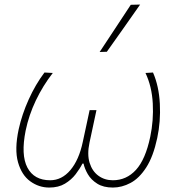

<svg xmlns="http://www.w3.org/2000/svg" viewBox="-20 -814 780 842"><path d="M196 8.5Q150.5 8.5 112.8 -18.8Q75 -46 59 -102.5Q43 -159 62 -247.5Q76.5 -313 106 -378.2Q135.5 -443.5 175 -496L211.5 -494Q168 -438 137.2 -373.5Q106.5 -309 92.5 -241.5Q71 -134.5 100.2 -79Q129.5 -23.5 200 -23.5Q251 -23.5 288.8 -68.2Q326.5 -113 343 -191.5Q351.5 -231.5 358.8 -264.8Q366 -298 373 -331H403Q396 -297.5 388.5 -263.2Q381 -229 372.5 -188.5Q361.5 -137 373 -100Q384.5 -63 411.8 -43.2Q439 -23.5 475 -23.5Q534.5 -23.5 576.2 -69Q618 -114.5 639 -214.5Q654 -286 650 -360.5Q646 -435 618 -494L651 -496Q677 -436.5 681 -358.8Q685 -281 669.5 -208.5Q652 -127 621.2 -79.5Q590.5 -32 552.5 -11.8Q514.5 8.5 475 8.5Q433.5 8.5 406.5 -8.5Q379.5 -25.5 365.2 -50Q351 -74.5 346.5 -96.5H341.5Q330.5 -74.5 311.8 -50Q293 -25.5 264.8 -8.5Q236.5 8.5 196 8.5ZM417 -586Q452 -639 486 -690.5Q520 -742 553.5 -793L594.5 -794Q558 -742 521.8 -690.5Q485.5 -639 448.5 -587Z"/></svg>

Font: Commissioner Thin
Style: Italic
Weight: 100
Italic angle: -12°
Designer: Kostas Bartsokas
Foundry: Kostas Bartsokas
Version: Version 1.000; ttfautohint (v1.8.3)